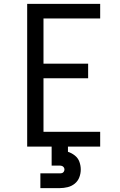

<svg xmlns="http://www.w3.org/2000/svg" viewBox="-20 -755 616 989"><path d="M120 0H496V-76H204V-352H434V-427H204V-660H496V-735H120ZM188 214H288Q308 214 328.5 209Q349 204 365 191Q381 178 388.5 158.5Q396 139 396 118Q396 98 389 78.5Q382 59 365.5 46Q349 33 330 27V0H246V98H288Q294 98 299.5 100Q305 102 308.5 107Q312 112 312 118Q312 124 308.5 129.5Q305 135 299.5 136.5Q294 138 288 138H188Z"/></svg>

Font: Iosevka SS01 Extended
Style: Regular
Weight: 400
Width: 7
Monospace: yes
Designer: Belleve Invis
Foundry: Belleve Invis
Version: Version 3.4.7; ttfautohint (v1.8.3)